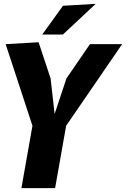

<svg xmlns="http://www.w3.org/2000/svg" viewBox="-20 -980 690 1000"><path d="M243.5 -571.5 181 -760 9.5 -750 149 -325 91.5 0H267L324.5 -325L616 -750H448.5L326 -571.5L264.5 -386.5ZM308 -950 200 -800H307.5L478.5 -960Z"/></svg>

Font: B612
Style: Regular
Weight: 700
Italic angle: -10°
Designer: Nicolas Chauveau, Thomas Paillot, Jonathan Favre-Lamarine, Jean-Luc Vinot
Foundry: AIRBUS
Version: Version 1.008